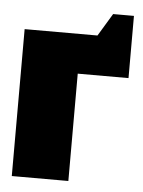

<svg xmlns="http://www.w3.org/2000/svg" viewBox="-47 -638 504 677"><g transform="rotate(5 205.0 -300.0)"><path d="M20 -520H277.8L326.2 -600.1H399.9V-379.9H220.2V0H20Z"/></g></svg>

Font: Mikodacs
Style: Regular
Weight: 400
Designer: gluk (gluksza@wp.pl)
Foundry: gluk (gluksza@wp.pl)
Version: Version 0.28